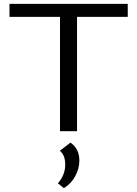

<svg xmlns="http://www.w3.org/2000/svg" viewBox="-20 -678 706 992"><path d="M640 -658V-591H378V0H290V-591H29V-658ZM344 59Q390 90 390 152Q390 193 368.5 232.5Q347 272 310 294L279 269Q317 226 317 173Q317 123 289 101Z"/></svg>

Font: EauTest Medium
Style: Regular
Weight: 500
Designer: Christian Thalmann (Catharsis Fonts)
Version: Version 0.001;PS 000.001;hotconv 1.0.88;makeotf.lib2.5.64775